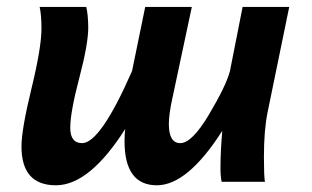

<svg xmlns="http://www.w3.org/2000/svg" viewBox="-20 -533 914 563"><path d="M96.2 -512.7H232.9Q238.3 -491.2 238.8 -452.1Q238.8 -404.3 212.4 -304Q186 -203.6 186 -158.7Q186 -113.3 220.7 -113.3Q274.4 -113.3 367.2 -324.7L405.8 -512.7H542.5L485.4 -244.6Q475.1 -197.8 475.1 -169.4Q475.1 -113.3 508.8 -113.3Q543 -113.3 593 -197.5Q643.1 -281.7 654.3 -324.7L691.4 -512.7H828.1L764.6 -203.6Q753.9 -151.4 753.9 -72.3Q753.9 -16.6 756.8 0H629.9Q626.5 -16.1 626.5 -40Q626.5 -89.8 631.8 -149.4Q529.8 10.3 439.9 10.3Q345.2 10.3 345.2 -118.7Q345.2 -140.6 347.2 -154.8Q242.2 10.3 144 10.3Q43 10.3 43 -103.5Q43 -153.3 72.3 -273.4Q101.6 -393.6 101.6 -449.2Q101.6 -489.3 96.2 -512.7Z"/></svg>

Font: Cadman
Style: Bold Italic
Weight: 700
Italic angle: -12°
Designer: Paul James MIller
Foundry: High-Logic / Made with FontCreator
Version: Version 2.114;March 28, 2021;FontCreator 13.0.0.2683 64-bit